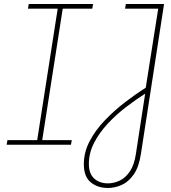

<svg xmlns="http://www.w3.org/2000/svg" viewBox="-20 -720 852 955"><path d="M13 0 17 -23H165L267 -677H119L123 -700H443L439 -677H292L190 -23H337L333 0ZM517 215Q465 215 431 186.5Q397 158 397 97Q397 37 426 -18Q455 -73 501.5 -121.5Q548 -170 602 -211.5Q656 -253 705 -284L767 -677H602L606 -700H796L681 45Q671 111 645 148Q619 185 585 200Q551 215 517 215ZM517 192Q546 192 575 178.5Q604 165 626 132.5Q648 100 656 45L702 -254Q656 -225 607 -187.5Q558 -150 516 -105Q474 -60 448 -9.5Q422 41 422 95Q422 144 448.5 168Q475 192 517 192Z"/></svg>

Font: MuseoModerno Thin Thin
Style: Italic
Weight: 250
Italic angle: -9°
Version: Version 1.003